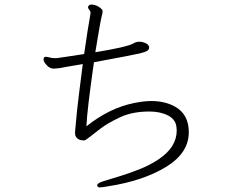

<svg xmlns="http://www.w3.org/2000/svg" viewBox="-20 -783 1040 842"><path d="M366 -752Q366 -746 371.5 -740Q377 -734 377 -726V-724Q364 -652 349 -546Q307 -539 273.5 -534.5Q240 -530 229 -528H220Q205 -528 194 -532Q185 -534 180 -534Q171 -534 171 -521Q171 -513 184.5 -497.5Q198 -482 216 -482Q220 -482 240 -484Q251 -486 275 -490.5Q299 -495 343 -502Q336 -447 326.5 -372Q317 -297 311 -225Q309 -201 309 -201Q309 -185 317.5 -177.5Q326 -170 335 -168.5Q344 -167 349 -167Q354 -167 371 -180.5Q388 -194 420 -218.5Q452 -243 506 -268.5Q560 -294 635 -294Q683 -294 717 -276.5Q751 -259 754 -224L755 -211Q755 -137 675 -84Q639 -60 596 -42.5Q553 -25 509 -11.5Q465 2 435.5 11Q406 20 406 30Q409 39 417 39Q425 39 454 34Q609 10 710 -52Q808 -113 808 -203Q808 -280 750 -314Q705 -340 643 -340Q612 -340 567 -331Q459 -309 359 -229Q362 -302 392 -510Q565 -542 594 -549Q618 -555 626 -560.5Q634 -566 634 -574V-576Q633 -587 619 -593.5Q605 -600 590.5 -600Q576 -600 564 -592Q534 -576 398 -554Q419 -683 426 -712Q430 -725 430 -735Q430 -742 414 -752.5Q398 -763 380 -763Q369 -763 366 -752Z"/></svg>

Font: LXGW WenKai Mono TC Light
Style: Regular
Weight: 300
Designer: LXGW / Fontworks Inc.
Foundry: LXGW / Fontworks Inc.
Version: Version 1.330